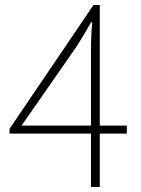

<svg xmlns="http://www.w3.org/2000/svg" viewBox="-20 -746 561 766"><path d="M66 -245H343V-544Q343 -605 348 -657H343Q322 -618 286 -561ZM486 -245V-213H378V0H343V-213H18V-232L353 -726H378V-245Z"/></svg>

Font: Noto Sans Korean Thin
Style: Regular
Weight: 250
Designer: Ryoko NISHIZUKA  (kana & ideographs); Paul D. Hunt (Latin, Greek & Cyrillic); Wenlong ZHANG  (bopomofo); Sandoll Communi
Foundry: Adobe Systems Incorporated
Version: Version 1.0001;PS 1;hotconv 1.0.78;makeotf.lib2.5.61930